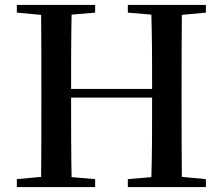

<svg xmlns="http://www.w3.org/2000/svg" viewBox="-20 -755 900 775"><path d="M496 -704 591 -696C594 -596 594 -497 594 -396H267C267 -497 267 -597 269 -696L364 -704V-735H48V-704L146 -695C147 -595 147 -495 147 -393V-342C147 -241 147 -140 146 -41L48 -32V0H364V-32L269 -40C267 -140 267 -241 267 -361H594C594 -241 594 -139 591 -40L496 -32V0H811V-32L714 -41C713 -141 713 -242 713 -342V-393C713 -494 713 -596 714 -695L811 -704V-735H496Z"/></svg>

Font: Noto Serif CJK SC SemiBold
Style: Regular
Weight: 600
Designer: Ryoko NISHIZUKA 西塚涼子 (kana & ideographs); Frank Grießhammer (Latin, Greek & Cyrillic); Wenlong ZHANG 张文龙 (bopomofo); San
Foundry: Adobe
Version: Version 2.001;hotconv 1.1.0;makeotfexe 2.6.0